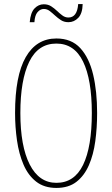

<svg xmlns="http://www.w3.org/2000/svg" viewBox="-20 -913 551 943"><path d="M457 -358Q457 -286 448 -219.5Q439 -153 416.5 -101.5Q394 -50 355.5 -20Q317 10 257 10Q197 10 157.5 -21Q118 -52 95.5 -104.5Q73 -157 63.5 -223Q54 -289 54 -358Q54 -541 106.5 -632.5Q159 -724 257 -724Q331 -724 374.5 -676.5Q418 -629 437.5 -546.5Q457 -464 457 -358ZM80 -358Q80 -195 126 -105Q172 -15 257 -15Q345 -15 388 -103Q431 -191 431 -358Q431 -522 388 -610.5Q345 -699 257 -699Q167 -699 123.5 -609.5Q80 -520 80 -358ZM126 -804Q130 -851 149.5 -871.5Q169 -892 195 -892Q216 -892 231.5 -882Q247 -872 260 -859.5Q273 -847 286.5 -837Q300 -827 316 -827Q359 -827 364 -893H386Q385 -847 364.5 -825.5Q344 -804 316 -804Q295 -804 279.5 -814Q264 -824 250.5 -836.5Q237 -849 224 -859Q211 -869 195 -869Q178 -869 164.5 -853.5Q151 -838 149 -804Z"/></svg>

Font: Noto Sans Gujarati ExtraCondensed Thin
Style: Regular
Weight: 100
Width: 2
Designer: Jelle Bosma - Monotype Design Team, Universal Thirst
Foundry: Monotype Imaging Inc.
Version: Version 2.106; ttfautohint (v1.8.4.7-5d5b)